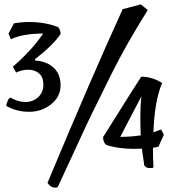

<svg xmlns="http://www.w3.org/2000/svg" viewBox="-20 -758 849 881"><path d="M246 98Q244 103 234 103Q212 103 198 81Q399 -401 543 -716L626 -738L658 -712Q559 -554 493 -421.5Q427 -289 399 -231Q371 -173 319 -59.5Q267 54 246 98ZM140 -486 142 -480Q194 -477 226 -447.5Q258 -418 258 -366Q258 -314 214.5 -279.5Q171 -245 113.5 -245Q56 -245 9 -272Q9 -282 15.5 -296Q22 -310 29 -310Q62 -290 96.5 -290Q131 -290 155 -312Q179 -334 179 -369Q179 -404 159.5 -421Q140 -438 110 -438Q80 -438 54 -425L39 -452Q126 -527 178 -604Q85 -604 30 -578L19 -604L44 -651Q80 -657 114 -657Q189 -657 247 -633Q258 -620 258 -602Q223 -550 140 -486ZM628 -406Q679 -406 724 -377Q689 -296 684 -151L719 -164L732 -140L707 -85Q699 -82 682 -80V-66Q682 -24 683.5 -6.5Q685 11 682.5 12Q680 13 665 13Q650 13 642 1Q632 -65 631 -76Q617 -75 595 -75Q521 -75 468 -93Q453 -104 453 -129L504 -210Q587 -343 628 -406ZM629 -316Q552 -170 532 -130Q581 -130 626 -137Q624 -165 624 -221Q624 -277 629 -316Z"/></svg>

Font: Julee
Style: Regular
Weight: 400
Version: Version 1.001